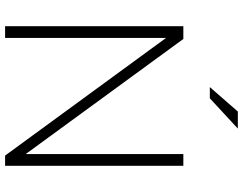

<svg xmlns="http://www.w3.org/2000/svg" viewBox="-120 -834 954 754"><g transform="rotate(90 357.0 -457.0)"><path d="M83 0V-700H133L585 -81V-700H631V0H591L129 -632V0ZM322 -804 418 -914H485L366 -804Z"/></g></svg>

Font: Red Hat Display VF
Style: Regular
Weight: 300
Designer: Pentagram, MCKL
Foundry: Pentagram, MCKL
Version: Version 1.023